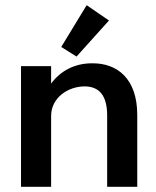

<svg xmlns="http://www.w3.org/2000/svg" viewBox="-20 -720 603 740"><path d="M275 -502 400 -641 314 -700 216 -539ZM61 0H177V-273C177 -344 243 -387 306 -387C363 -387 393 -351 393 -275V0H509V-277C509 -418 431 -476 338 -476C266 -477 212 -445 177 -398V-465H61Z"/></svg>

Font: Inconsolata SemiExpanded
Style: Bold
Weight: 700
Width: 6
Monospace: yes
Designer: Raph Levien, Cyreal, Brenton Simpson
Foundry: Raph Levien, Cyreal, Google
Version: Version 3.100